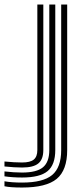

<svg xmlns="http://www.w3.org/2000/svg" viewBox="-113 -620 367 851"><path d="M-15 211.2Q-67.8 211.2 -93.2 205.5V183.5Q-61.8 189.2 -15 189.2Q77.8 189.2 118 155.8Q158.2 122.2 158.2 45.2V-600H184.8V45.2Q184.8 134.2 138.4 172.8Q92 211.2 -15 211.2ZM-15 166.8Q-57.2 166.8 -93.2 161.5V139.8Q-51.2 144.8 -15 144.8Q49.5 144.8 77.5 121.4Q105.5 98 105.5 45V-600H132V45Q132 110.2 97.9 138.5Q63.8 166.8 -15 166.8ZM-15 122.5Q-48.5 122.5 -93.2 117.8V95.8Q-71 98 -51.2 99.1Q-31.5 100.2 -15 100.2Q21 100.2 36.8 87.2Q52.5 74.2 52.5 45V-600H79V45Q79 86 57.1 104.2Q35.2 122.5 -15 122.5Z"/></svg>

Font: Big Shoulders Inline Text ExtraBold
Style: Regular
Weight: 800
Designer: Patric King
Foundry: XO Type Co
Version: Version 1.000